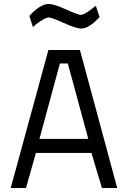

<svg xmlns="http://www.w3.org/2000/svg" viewBox="-20 -948 644 968"><path d="M34 0 224 -696H383L571 0H494L441 -177H161L111 0ZM282 -628 179 -248H425L322 -628ZM463 -919 482 -862Q429 -804 389 -804Q364 -804 302 -832Q240 -860 226 -860Q215 -860 195 -848Q175 -836 160 -824L146 -811L128 -868Q184 -928 225 -928Q252 -928 313 -900.5Q374 -873 387 -873Q397 -873 416 -884.5Q435 -896 449 -908Z"/></svg>

Font: TypoPRO Titillium Maps
Style: 400 wt
Weight: 400
Designer: Campivisivi
Foundry: Accademia di Belle Arti di Urbino and students of MA course of Visual design
Version: Version 001.001